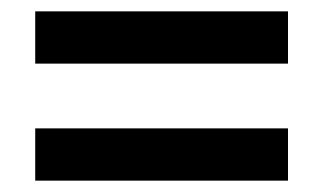

<svg xmlns="http://www.w3.org/2000/svg" viewBox="-20 -521 569 338"><path d="M42 -409V-501H487V-409ZM42 -203V-295H487V-203Z"/></svg>

Font: Noto Sans Malayalam SemiCondensed SemiBold
Style: Regular
Weight: 600
Width: 4
Designer: Jelle Bosma - Monotype Design Team
Foundry: Monotype Imaging Inc.
Version: Version 2.104; ttfautohint (v1.8.4.7-5d5b)